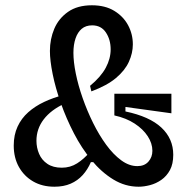

<svg xmlns="http://www.w3.org/2000/svg" viewBox="-20 -694 717 727"><path d="M505 13Q454 13 409 -14.5Q364 -42 326.5 -87.5Q289 -133 260 -189Q231 -245 210.5 -303Q190 -361 179.5 -413Q169 -465 169 -501Q169 -546 185.5 -585Q202 -624 237.5 -649Q273 -674 328 -674Q378 -674 412.5 -653Q447 -632 465 -598.5Q483 -565 483 -526Q483 -493 468 -460Q453 -427 419 -398.5Q385 -370 326 -348L321 -369Q362 -403 380.5 -437.5Q399 -472 399 -507Q399 -544 381 -571Q363 -598 329 -598Q305 -598 289.5 -585Q274 -572 266 -548.5Q258 -525 258 -494Q258 -460 267 -415.5Q276 -371 293 -322.5Q310 -274 332.5 -228.5Q355 -183 382 -146Q409 -109 439 -87Q469 -65 500 -65Q527 -65 542 -82Q557 -99 557 -123Q557 -151 539.5 -178Q522 -205 490 -226Q458 -247 413 -257V-339H629V-265L455 -289V-272Q546 -253 591 -211Q636 -169 636 -108Q636 -73 623.5 -50Q611 -27 591 -13Q571 1 548 7Q525 13 505 13ZM186 13Q140 13 105.5 -7Q71 -27 51.5 -62Q32 -97 32 -143Q32 -183 46.5 -214.5Q61 -246 87 -269Q113 -292 147 -308Q181 -324 220 -334L225 -302Q173 -278 145.5 -242Q118 -206 118 -161Q118 -135 128 -111.5Q138 -88 159.5 -73.5Q181 -59 214 -59Q246 -59 272 -75.5Q298 -92 321 -119L346 -80H324Q312 -52 293 -31Q274 -10 247.5 1.5Q221 13 186 13Z"/></svg>

Font: Bricolage Grotesque SemiCondensed
Style: Regular
Weight: 400
Width: 4
Designer: Mathieu Triay
Foundry: Atelier Triay
Version: Version 1.001;gftools[0.9.33.dev8+g029e19f]